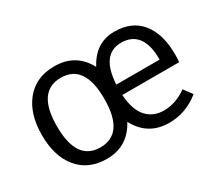

<svg xmlns="http://www.w3.org/2000/svg" viewBox="-103 -759 1127 991"><g transform="rotate(-30 460.5 -263.0)"><path d="M290 -56Q432 -56 432 -264Q432 -470 291 -470Q149 -470 149 -262Q149 -56 290 -56ZM780 -296V-304Q780 -384 747.5 -427.5Q715 -471 651 -471Q532 -471 522 -296ZM863 -280Q863 -256 861 -234H522Q528 -143 567 -100Q606 -57 669 -57Q740 -57 806 -104L843 -54Q761 12 662 12Q535 12 475 -101Q415 12 290 12Q181 12 120 -61.5Q59 -135 59 -262Q59 -388 120.5 -463Q182 -538 291 -538Q419 -538 478 -427Q536 -538 649 -538Q753 -538 808 -469.5Q863 -401 863 -280Z"/></g></svg>

Font: FiraSans
Style: Regular
Weight: 350
Designer: Carrois Corporate & Edenspiekermann AG
Foundry: Carrois Corporate GbR & Edenspiekermann AG
Version: Version 3.106;PS 003.106;hotconv 1.0.70;makeotf.lib2.5.58329